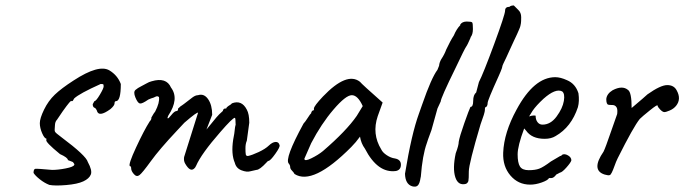

<svg xmlns="http://www.w3.org/2000/svg" viewBox="-20 -674 2510 704"><path d="M247 -80 229 -87Q229 -96 200 -109Q145 -154 150 -161V-166Q143 -166 134.5 -185.5Q126 -205 126 -222.5Q126 -240 141.5 -272Q157 -304 181 -327Q205 -350 250 -379Q342 -439 381 -416Q411 -398 423 -366Q423 -303 405 -303Q400 -303 400 -295Q400 -287 385 -274Q341 -242 335 -269Q330 -279 326 -279Q320 -282 320 -292L326 -303Q332 -303 346 -326.5Q360 -350 360 -357Q360 -364 358.5 -365Q357 -366 349 -366Q271 -331 252 -313Q248 -306 247 -304.5Q246 -303 242 -303Q242 -311 210 -266Q203 -256 189 -235Q182 -228 181.5 -215Q181 -202 180.5 -200Q180 -198 180.5 -195.5Q181 -193 181.5 -191.5Q182 -190 184.5 -187.5Q187 -185 189 -183.5Q191 -182 196 -178Q201 -174 205 -171Q296 -103 302 -80Q319 -49 313 -34Q307 -19 285.5 -9Q264 1 223 4.5Q182 8 161 4Q143 -3 126 -16.5Q109 -30 103 -40Q103 -54 109.5 -55Q116 -56 171 -51Q193 -51 221 -56.5Q249 -62 252 -69Q255 -71 247 -80Z M920 -51 898 -46Q885 -42 865.5 -49.5Q846 -57 841 -77Q827 -109 835 -162Q837 -172 839 -184Q842 -213 844 -216Q844 -242 841 -242Q833 -242 788 -190Q718 -110 699 -66Q695 -58 693 -57Q678 -41 659 -74Q653 -84 655 -98Q656 -102 706 -260Q706 -267 656 -224Q652 -219 628 -194Q565 -127 533.5 -83.5Q502 -40 491.5 -32Q481 -24 471 -35.5Q461 -47 461 -56Q461 -65 456 -65Q450 -71 479 -133.5Q508 -196 529 -229Q536 -236 535 -243Q545 -261 549 -265Q566 -298 563 -318Q560 -321 556.5 -321Q553 -321 550.5 -319.5Q548 -318 543 -316Q535 -314 524 -309Q501 -293 493 -294.5Q485 -296 476.5 -316.5Q468 -337 477 -344.5Q486 -352 495.5 -356.5Q505 -361 516 -367.5Q527 -374 536 -376Q590 -392 607 -353Q638 -312 597 -250Q593 -242 595 -240Q597 -238 608.5 -252.5Q620 -267 628 -267Q633 -267 633 -276L643 -285Q645 -285 686 -317Q697 -325 706 -325Q728 -332 743 -310.5Q758 -289 758 -253L737 -199L773 -243Q782 -254 797 -267Q799 -276 805 -276H807Q811 -276 811 -280Q813 -282 817 -285Q829 -292 830 -295Q866 -309 885 -272Q894 -256 894 -224Q891 -206 885 -158Q880 -147 880 -130.5Q880 -114 881 -110Q881 -102 889 -102Q904 -105 928.5 -116.5Q953 -128 966 -140.5Q979 -153 990.5 -153.5Q1002 -154 1005 -142Q1008 -136 989.5 -110Q971 -84 964 -84Q962 -84 957 -78Q932 -51 920 -51Z M1310 -285Q1292 -325 1270 -325Q1248 -325 1203 -272.5Q1158 -220 1121 -149L1096 -92Q1096 -81 1121.5 -93.5Q1147 -106 1164 -120Q1250 -194 1288 -249ZM1039 -74Q1022 -91 1093 -221Q1099 -227 1108.5 -242Q1118 -257 1121 -259Q1121 -263 1124 -266.5Q1127 -270 1131 -270V-276Q1131 -285 1164 -320Q1252 -412 1300 -374Q1306 -366 1383 -298L1365 -248Q1343 -183 1378 -126Q1383 -115 1398 -105Q1413 -95 1428 -93Q1450 -89 1450 -70Q1450 -51 1432 -47Q1365 -38 1318 -129Q1304 -148 1300 -173Q1285 -152 1268 -135Q1127 7 1060 -36Q1057 -42 1050.5 -48.5Q1044 -55 1044 -61.5Q1044 -68 1039 -74Z M1584 -418 1590 -433Q1591 -445 1598 -457Q1610 -475 1616 -492Q1632 -526 1644 -544Q1654 -568 1668 -582L1667 -583Q1674 -595 1691.5 -595Q1709 -595 1711.5 -591.5Q1714 -588 1714 -567.5Q1714 -547 1705 -537H1706Q1694 -509 1689 -502.5Q1684 -496 1650 -424Q1596 -314 1596 -302Q1585 -278 1584 -276L1562 -197Q1546 -154 1545 -149Q1529 -105 1523 -26L1522 -22Q1519 -1 1512 6Q1505 13 1491 9Q1466 1 1465 -37Q1489 -183 1516 -257Q1523 -276 1528 -291Q1562 -389 1584 -418Z M1726 -335 1736 -373Q1752 -404 1792 -512.5Q1832 -621 1832 -635Q1832 -649 1848 -649Q1853 -654 1864 -654L1880 -638Q1891 -628 1891 -611Q1891 -594 1890 -588.5Q1889 -583 1888 -578.5Q1887 -574 1883 -565Q1879 -556 1876 -549Q1873 -542 1864 -523.5Q1855 -505 1849.5 -492Q1844 -479 1837 -464.5Q1830 -450 1826 -441.5Q1822 -433 1822 -431Q1822 -429 1820.5 -424.5Q1819 -420 1816 -412.5Q1813 -405 1808 -394Q1768 -306 1768 -296.5Q1768 -287 1763 -282Q1758 -282 1758 -274V-271Q1758 -261 1742 -218Q1699 -73 1699 -45.5Q1699 -18 1697.5 -11Q1696 -4 1689 0Q1660 8 1649.5 -24Q1639 -56 1651 -112Q1662 -141 1662 -154Q1665 -173 1682.5 -222.5Q1700 -272 1705 -282Q1715 -282 1715 -304Q1715 -326 1726 -335Z M1944 -249Q1944 -235 1951 -226Q1958 -217 1969 -217Q1999 -217 2021 -247Q2043 -277 2047.5 -304Q2052 -331 2041 -339Q2017 -351 1973 -312Q1946 -287 1933 -268L1920 -247Q1928 -250 1936 -250.5Q1944 -251 1944 -249ZM1902 -203Q1878 -139 1878 -108Q1878 -77 1886.5 -63.5Q1895 -50 1918.5 -50Q1942 -50 1957 -55.5Q1972 -61 2000 -82L2034 -102Q2038 -102 2042 -107Q2051 -111 2063 -104Q2075 -97 2075 -86Q2073 -78 2057 -60Q2041 -42 2033 -41Q2019 -34 2018 -33H2019Q2010 -21 2001 -21H1993Q1989 -13 1966.5 -5Q1944 3 1924 3Q1880 3 1851.5 -30.5Q1823 -64 1825 -114Q1828 -188 1874 -272Q1938 -391 2016 -391Q2035 -391 2059 -380Q2090 -367 2101 -332Q2105 -303 2099 -281Q2075 -208 2017 -175Q2001 -165 1977 -165Q1930 -165 1909 -195Z M2354 -328Q2402 -362 2426.5 -362Q2451 -362 2461 -343Q2479 -311 2459 -286Q2450 -275 2436 -269Q2422 -263 2416 -263Q2410 -263 2401 -272Q2392 -281 2391 -287Q2391 -292 2363 -269.5Q2335 -247 2326 -238Q2303 -210 2245 -94Q2239 -82 2233 -65Q2222 -34 2216 -32Q2210 -30 2197 -34Q2146 -50 2193 -118Q2200 -132 2220 -190.5Q2240 -249 2243 -256Q2245 -273 2241 -280Q2236 -289 2225 -289Q2214 -289 2211 -290Q2203 -291 2203 -311Q2205 -330 2226 -343Q2262 -362 2283 -344Q2296 -335 2296 -278Q2348 -322 2354 -328Z"/></svg>

Font: Caveat
Style: Regular
Weight: 400
Designer: Pablo Impallari
Foundry: Creative Lab NY
Version: Version 1.096; ttfautohint (v1.3)